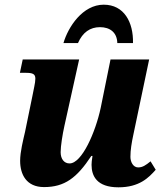

<svg xmlns="http://www.w3.org/2000/svg" viewBox="-20 -790 693 820"><path d="M251 -606H313C333 -652 365 -674 407 -674C449 -674 480 -652 481 -606H548C550 -695 510 -770 423 -770C333 -770 271 -675 251 -606ZM486 10C575 10 615 -31 645 -65L623 -101C602 -84 589 -75 570 -75C549 -75 537 -98 537 -120C537 -149 542 -180 550 -217L617 -536H452L410 -329C388 -226 330 -92 277 -92C254 -92 239 -111 239 -140C239 -166 247 -216 255 -252L318 -536H77L65 -479H90C120 -479 131 -474 131 -454C131 -435 123 -407 118 -378L87 -227C79 -192 66 -142 66 -103C66 -46 92 9 168 9C256 9 308 -30 370 -124H375C372 -105 371 -95 371 -86C371 -39 393 10 486 10Z"/></svg>

Font: Noto Serif SemiCondensed Extra
Style: Italic
Weight: 800
Width: 4
Italic angle: -12°
Designer: Monotype Design Team
Foundry: Monotype Imaging Inc.
Version: Version 1.901